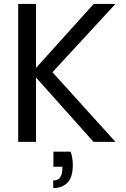

<svg xmlns="http://www.w3.org/2000/svg" viewBox="-20 -725 642 981"><path d="M570 0H458L164 -329V0H73V-705H164V-378L459 -705H570L248 -356ZM252 236V197Q278 197 288.5 180Q299 163 299 127H253V50H341Q352 82 352 118Q352 180 325 208Q298 236 252 236Z"/></svg>

Font: Ulagadi Sans
Style: Regular
Weight: 400
Designer: Ninad Kale (Devanagari), Jonny Pinhorn (Latin)
Foundry: Indian Type Foundry
Version: Version 3.01;March 29, 2020;FontCreator 12.0.0.2522 64-bit; 